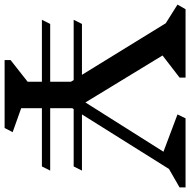

<svg xmlns="http://www.w3.org/2000/svg" viewBox="-16 -810 826 834"><g transform="rotate(90 397.0 -393.0)"><path d="M477 -336H721L703 -300H454L450 -294V-198H721L703 -162H450V-72L554 -35L536 0H241V-26L335 -100V-162H66L84 -198H335V-288L328 -300H66L84 -336H305L81 -700L0 -751L20 -786H317V-760L221 -686L425 -351L639 -690L477 -751L494 -786H794V-760L714 -714Z"/></g></svg>

Font: Inknut Antiqua Light
Style: Regular
Weight: 300
Designer: Claus Eggers Sørensen
Foundry: Claus Eggers Sørensen
Version: Version 1.003; ttfautohint (v1.8.2) -l 8 -r 50 -G 200 -x 14 